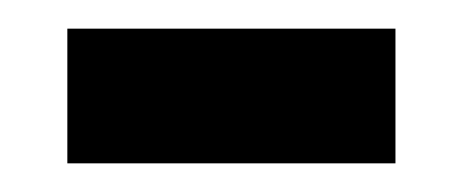

<svg xmlns="http://www.w3.org/2000/svg" viewBox="-20 -336 323 134"><path d="M27 -222V-316H256V-222Z"/></svg>

Font: Noto Sans Thai Looped ExtraCondensed Medium
Style: Regular
Weight: 500
Width: 2
Designer: Sasikarn Vongin, Ben Mitchell
Foundry: The Fontpad Ltd
Version: Version 1.001; ttfautohint (v1.8.4.7-5d5b)